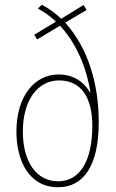

<svg xmlns="http://www.w3.org/2000/svg" viewBox="-20 -777 486 807"><path d="M156 -757 139 -741C165 -727 193 -708 215 -686L124 -631L136 -611L232 -669C301 -596 344 -491 360 -390H357C338 -424 297 -464 226 -464C126 -464 49 -374 49 -224C49 -100 103 10 224 10C333 10 395 -83 395 -263C395 -424 351 -574 254 -682L344 -735L331 -756L237 -698C215 -720 188 -740 156 -757ZM228 -439C325 -439 368 -362 368 -248C368 -104 318 -15 224 -15C131 -15 76 -100 76 -224C76 -355 138 -439 228 -439Z"/></svg>

Font: Noto Sans Armenian Condensed Thin
Style: Regular
Weight: 100
Width: 3
Designer: Monotype Design Team
Foundry: Monotype Imaging Inc.
Version: Version 2.008